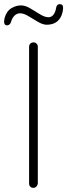

<svg xmlns="http://www.w3.org/2000/svg" viewBox="-40 -904 324 924"><path d="M142 -679V-21Q141 -12 135 -6Q129 0 121 0Q111 0 105.5 -6Q100 -12 100 -21V-679Q100 -688 106 -694Q112 -700 121 -700Q130 -700 136 -694Q142 -688 142 -679ZM-6 -782Q-16 -782 -19 -791Q-22 -800 -18 -817Q-9 -850 14 -864Q37 -878 61 -878Q82 -878 106 -863.5Q130 -849 153 -835Q176 -821 193 -821Q208 -821 217.5 -833.5Q227 -846 230 -866Q231 -874 235.5 -879Q240 -884 248 -884Q260 -884 262.5 -874.5Q265 -865 262 -850Q257 -826 245.5 -811.5Q234 -797 218.5 -791Q203 -785 185 -785Q166 -785 142.5 -799Q119 -813 96.5 -826.5Q74 -840 57 -840Q42 -840 30.5 -829.5Q19 -819 12 -796Q10 -789 4.5 -785.5Q-1 -782 -6 -782Z"/></svg>

Font: Quicksand Variable Light
Style: Regular
Weight: 300
Designer: Andrew Paglinawan
Foundry: Andrew Paglinawan
Version: Version 3.004